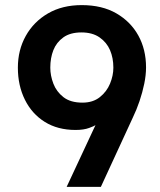

<svg xmlns="http://www.w3.org/2000/svg" viewBox="-20 -732 625 752"><path d="M300 -712Q380 -712 436 -679.5Q492 -647 522 -592.5Q552 -538 552 -468Q552 -438 545 -404Q538 -370 526.5 -336Q515 -302 500 -271L375 0H241L354 -242Q351 -239 329.5 -231Q308 -223 276 -223Q206 -223 155.5 -254.5Q105 -286 77.5 -341.5Q50 -397 50 -467Q50 -536 81 -591.5Q112 -647 168 -679.5Q224 -712 300 -712ZM299 -605Q255 -605 228 -585.5Q201 -566 189 -535.5Q177 -505 177 -467Q177 -436 189 -404.5Q201 -373 228.5 -351.5Q256 -330 303 -330Q344 -330 371 -351.5Q398 -373 411 -404.5Q424 -436 424 -467Q424 -505 411 -535.5Q398 -566 370 -585.5Q342 -605 299 -605Z"/></svg>

Font: Inclusive Sans SemiBold
Style: Regular
Weight: 600
Designer: Olivia King
Foundry: Olivia King
Version: Version 2.004